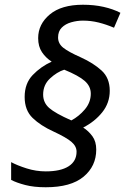

<svg xmlns="http://www.w3.org/2000/svg" viewBox="-20 -785 528 810"><path d="M173 5Q123 5 86.5 -4.5Q50 -14 27 -26V-101Q53 -87 92.5 -74.5Q132 -62 173 -62Q236 -62 269.5 -83.5Q303 -105 303 -145Q303 -168 281.5 -186.5Q260 -205 206 -230Q151 -255 117.5 -287.5Q84 -320 84 -376Q84 -433 118 -468.5Q152 -504 198 -525Q173 -541 157 -565Q141 -589 141 -624Q141 -683 190 -724Q239 -765 330 -765Q377 -765 417 -756Q457 -747 488 -731L461 -668Q428 -682 396 -690Q364 -698 330 -698Q305 -698 280.5 -691Q256 -684 240.5 -668.5Q225 -653 225 -627Q225 -601 247 -583.5Q269 -566 321 -543Q374 -519 408.5 -487.5Q443 -456 443 -402Q443 -351 411.5 -311.5Q380 -272 331 -247Q354 -232 370 -210Q386 -188 386 -154Q386 -84 332.5 -39.5Q279 5 173 5ZM281 -277Q313 -294 338 -323.5Q363 -353 363 -390Q363 -421 337.5 -443.5Q312 -466 251 -491Q220 -481 191 -454Q162 -427 162 -386Q162 -352 187.5 -329.5Q213 -307 281 -277Z"/></svg>

Font: Noto Sans IKEA
Style: Italic
Weight: 400
Italic angle: -12°
Designer: Monotype Design Team
Foundry: Monotype Imaging Inc.
Version: Version 2.001